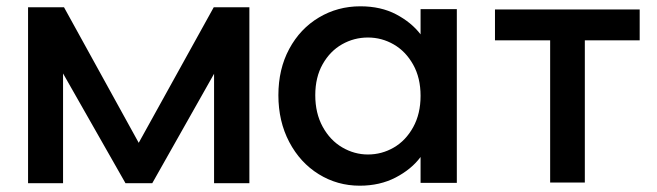

<svg xmlns="http://www.w3.org/2000/svg" viewBox="-20 -580 2085 609"><path d="M69 -557H183L420 -127L658 -557H771V1H659V-346L463 1H378L180 -347V1H69Z M863 -278Q863 -361 897.5 -425Q932 -489 991.5 -524.5Q1051 -560 1123 -560Q1188 -560 1236.5 -534.5Q1285 -509 1314 -471V-551H1429V0H1314V-82Q1285 -43 1235 -17Q1185 9 1121 9Q1050 9 991 -27.5Q932 -64 897.5 -129.5Q863 -195 863 -278ZM1314 -276Q1314 -333 1290.5 -375Q1267 -417 1229 -439Q1191 -461 1147 -461Q1103 -461 1065 -439.5Q1027 -418 1003.5 -376.5Q980 -335 980 -278Q980 -221 1003.5 -178Q1027 -135 1065.5 -112.5Q1104 -90 1147 -90Q1191 -90 1229 -112Q1267 -134 1290.5 -176.5Q1314 -219 1314 -276Z M1725 -1V-452H1550V-550H2009V-452H1835V-1Z"/></svg>

Font: Poppins Cyr Med
Style: Regular
Weight: 500
Designer: Ninad Kale (Devanagari), Jonny Pinhorn (Latin)
Foundry: Indian Type Foundry
Version: 4.004